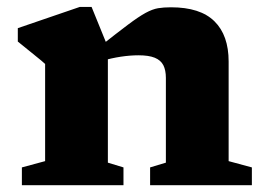

<svg xmlns="http://www.w3.org/2000/svg" viewBox="-20 -546 786 566"><path d="M298 -407.5V-66.5L344 -52.5V0H44.5V-52.5L113 -71V-357.5Q104.5 -365.5 85 -381Q65.5 -396.5 32.5 -423.5V-463L215 -525.5H250ZM422.5 -52.5 469 -66.5V-316.5Q469 -339 461.5 -353.8Q454 -368.5 436.2 -375.8Q418.5 -383 388.5 -383Q363.5 -383 335.8 -378.8Q308 -374.5 282.5 -367L272.5 -407.5Q325 -449 357 -473Q389 -497 409.2 -508Q429.5 -519 446 -521.8Q462.5 -524.5 484 -524.5Q570.5 -524.5 612.2 -483.2Q654 -442 654 -364.5V-71L722.5 -52.5V0H422.5Z"/></svg>

Font: Newsreader 7pt
Style: Bold
Weight: 700
Designer: Hugues Gentile
Foundry: Production Type
Version: Version 1.003